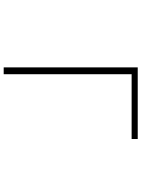

<svg xmlns="http://www.w3.org/2000/svg" viewBox="117 -883 766 1040"><g transform="rotate(90 500.0 -363.0)"><path d="M345 0H382V-693H733V-726H345Z"/></g></svg>

Font: Harano Aji Gothic TW ExtraLight
Style: Regular
Weight: 250
Foundry: Masamichi Hosoda
Version: HaranoAjiGothicTW-ExtraLight version 20230610;ttx 4.39.4